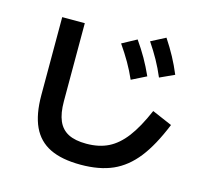

<svg xmlns="http://www.w3.org/2000/svg" viewBox="-114 -910 1165 1076"><g transform="rotate(15 469.0 -372.0)"><path d="M128.3 -286.2V-738.3H259.3V-286.2Q259.3 -215.6 278.1 -172.3Q296.9 -129 336.8 -108.4Q376.7 -87.9 441.3 -87.9Q514.9 -87.9 568.9 -114.7Q623 -141.5 668.1 -200.8Q713.2 -260 757.2 -362L873.6 -312Q821.5 -183.8 762.5 -108.9Q703.6 -34 626.8 0Q549.9 34 441.3 34Q331.8 34 263 0.4Q194.1 -33.2 161.2 -103.8Q128.3 -174.3 128.3 -286.2ZM485.2 -681.3 569 -726.8Q601.3 -680.7 626.6 -636.4Q651.8 -592.2 674.7 -541.1L589.6 -498.5Q568.6 -546.3 543.4 -590Q518.1 -633.8 485.2 -681.3ZM638.9 -734.9 722.5 -778.3Q754.1 -730.6 778.4 -685.5Q802.7 -640.5 823.7 -590L739.7 -551.5Q718.7 -601.3 694.2 -645.3Q669.7 -689.3 638.9 -734.9Z"/></g></svg>

Font: WEMIX Pretendard Variable
Style: Regular
Weight: 400
Designer: Base glyphs from Inter by Rasmus Andersson; Hangeul glyphs from Noto Sans CJK(Source Han Sans) by Jang Soo-young and Kan
Foundry: Kil Hyung-jin
Version: Version 1.000;Glyphs 3.2 (3208)